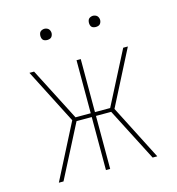

<svg xmlns="http://www.w3.org/2000/svg" viewBox="-104 -787 809 878"><g transform="rotate(-15 300.0 -348.5)"><path d="M67 0 200 -260 67 -520H89L218 -269H290V-520H310V-269H382L511 -520H533L400 -260L533 0H511L382 -251H310V0H290V-251H218L89 0ZM415 -644Q410 -644 404.5 -645.5Q399 -647 395.5 -650.5Q392 -654 390.5 -659.5Q389 -665 389 -670Q389 -675 390.5 -680.5Q392 -686 395.5 -689.5Q399 -693 404.5 -695Q410 -697 415 -697Q420 -697 425.5 -695Q431 -693 434.5 -689.5Q438 -686 440 -680.5Q442 -675 442 -670Q442 -665 440 -659.5Q438 -654 434.5 -650.5Q431 -647 425.5 -645.5Q420 -644 415 -644ZM185 -644Q180 -644 174.5 -645.5Q169 -647 165.5 -650.5Q162 -654 160.5 -659.5Q159 -665 159 -670Q159 -675 160.5 -680.5Q162 -686 165.5 -689.5Q169 -693 174.5 -695Q180 -697 185 -697Q190 -697 195.5 -695Q201 -693 204.5 -689.5Q208 -686 210 -680.5Q212 -675 212 -670Q212 -665 210 -659.5Q208 -654 204.5 -650.5Q201 -647 195.5 -645.5Q190 -644 185 -644Z"/></g></svg>

Font: Iosevka Thin Extended
Style: Regular
Weight: 100
Width: 7
Monospace: yes
Designer: Belleve Invis
Foundry: Belleve Invis
Version: Version 32.5.0; ttfautohint (v1.8.4)